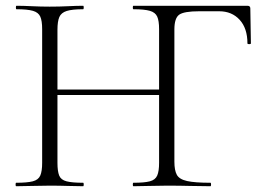

<svg xmlns="http://www.w3.org/2000/svg" viewBox="-20 -645 924 665"><path d="M442 0Q440 0 440 -6Q440 -12 442 -12Q480 -12 499 -17Q518 -22 524.5 -37Q531 -52 531 -81V-544Q531 -573 524.5 -587.5Q518 -602 499 -607.5Q480 -613 442 -613Q440 -613 440 -619Q440 -625 442 -625H837Q847 -625 847 -616L849 -495Q849 -492 843 -492Q837 -492 837 -495Q837 -547 810 -576.5Q783 -606 739 -606H670Q617 -606 600.5 -594Q584 -582 584 -543V-85Q584 -55 592.5 -39.5Q601 -24 628 -18Q655 -12 709 -12Q711 -12 711 -6Q711 0 709 0Q676 0 639 -1Q602 -2 558 -2Q526 -2 496 -1Q466 0 442 0ZM36 0Q34 0 34 -6Q34 -12 36 -12Q74 -12 93.5 -17Q113 -22 119.5 -37Q126 -52 126 -81V-544Q126 -573 119.5 -587.5Q113 -602 94 -607.5Q75 -613 37 -613Q35 -613 35 -619Q35 -625 37 -625Q61 -625 90.5 -623.5Q120 -622 152 -622Q187 -622 216 -623.5Q245 -625 268 -625Q270 -625 270 -619Q270 -613 268 -613Q230 -613 211 -607Q192 -601 185.5 -586Q179 -571 179 -542V-81Q179 -52 185 -37Q191 -22 210.5 -17Q230 -12 268 -12Q270 -12 270 -6Q270 0 268 0Q244 0 215.5 -1Q187 -2 152 -2Q120 -2 90 -1Q60 0 36 0ZM150 -316V-335H553V-316Z"/></svg>

Font: Cormorant Garamond Light
Style: Regular
Weight: 300
Designer: Christian Thalmann (Catharsis Fonts)
Foundry: Catharsis Fonts
Version: Version 4.001